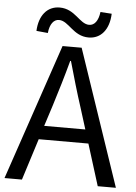

<svg xmlns="http://www.w3.org/2000/svg" viewBox="-61 -985 730 1032"><g transform="rotate(5 303.5 -469.5)"><path d="M227 -410C253 -493 277 -572 300 -658H304C328 -573 351 -493 378 -410L413 -298H191ZM3 0H97L168 -224H436L506 0H604L355 -734H252ZM387 -792C453 -792 497 -844 500 -930L439 -934C433 -886 413 -860 384 -860C332 -860 303 -939 219 -939C152 -939 109 -887 105 -803L167 -797C172 -846 193 -872 221 -872C274 -872 303 -792 387 -792Z"/></g></svg>

Font: Source Han Sans HK
Style: Regular
Weight: 400
Designer: Ryoko NISHIZUKA 西塚涼子 (kana, bopomofo & ideographs); Paul D. Hunt (Latin, Greek & Cyrillic); Sandoll Communications 산돌커뮤니
Foundry: Adobe
Version: Version 2.000;hotconv 1.0.107;makeotfexe 2.5.65593